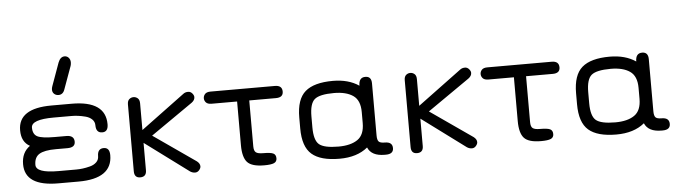

<svg xmlns="http://www.w3.org/2000/svg" viewBox="-46 -913 3914 1106"><g transform="rotate(-5 1910.5 -360.0)"><path d="M351.6 -725.6C335.3 -725.6 322.9 -714.8 314.5 -693.4L266.6 -560.5C264 -553.4 262.7 -546.9 262.7 -541C262.7 -530.6 266.1 -522.3 272.9 -516.1C279.8 -509.9 288.1 -506.8 297.9 -506.8C315.4 -506.8 327.5 -516.6 334 -536.1L381.8 -668C383.8 -674.5 384.8 -681.3 384.8 -688.5C384.8 -698.9 381.7 -707.7 375.5 -714.8C369.3 -722 361.3 -725.6 351.6 -725.6ZM322.3 -197.3C352.2 -197.3 367.2 -208.3 367.2 -230.5C367.2 -255.2 352.2 -267.6 322.3 -267.6H254.9C206.1 -267.6 172.9 -272 155.3 -280.8C137.7 -289.6 128.9 -307 128.9 -333C128.9 -364.3 172.2 -379.9 258.8 -379.9H362.3C374.7 -379.9 387.2 -379.1 399.9 -377.4C412.6 -375.8 426.6 -373 441.9 -369.1C457.2 -365.2 469.7 -358.6 479.5 -349.1C489.3 -339.7 494.1 -328.1 494.1 -314.5C494.1 -285.2 506.2 -270.5 530.3 -270.5C553.1 -270.5 564.5 -285.2 564.5 -314.5C564.5 -404.9 499.3 -450.2 369.1 -450.2H252C123.7 -450.2 59.6 -407.9 59.6 -323.2C59.6 -278.3 75.8 -247.1 108.4 -229.5C75.8 -206.7 59.6 -172.5 59.6 -127C59.6 -42.3 123.7 0 252 0H369.1C499.3 0 564.5 -45.2 564.5 -135.7C564.5 -165 553.1 -179.7 530.3 -179.7C506.2 -179.7 494.1 -165 494.1 -135.7C494.1 -122.1 489.3 -110.5 479.5 -101.1C469.7 -91.6 457.2 -85 441.9 -81.1C426.6 -77.1 412.6 -74.4 399.9 -72.8C387.2 -71.1 374.7 -70.3 362.3 -70.3H258.8C172.9 -70.3 129.9 -85.9 129.9 -117.2C129.9 -146.5 139.6 -167.2 159.2 -179.2C178.7 -191.2 210.6 -197.3 254.9 -197.3Z M1076.2 -26.4C1076.2 -37.4 1070.3 -47.5 1058.6 -56.6L814.5 -226.6L1057.6 -395.5C1070 -404.6 1076.2 -415 1076.2 -426.8C1076.2 -433.9 1072.9 -441.2 1066.4 -448.7C1059.9 -456.2 1052.1 -460 1043 -460C1031.2 -460 1021.5 -456.7 1013.7 -450.2L761.7 -263.7V-418C761.7 -431.6 758.1 -441.6 751 -447.8C743.8 -453.9 735.7 -457 726.6 -457C717.4 -457 709.3 -453.9 702.1 -447.8C695 -441.6 691.4 -431.6 691.4 -418V-31.2C691.4 -5.9 702.8 6.8 725.6 6.8C749.7 6.8 761.7 -5.9 761.7 -31.2V-189.5L1014.6 -2C1023.8 3.9 1033.2 6.8 1043 6.8C1052.1 6.8 1059.9 3.1 1066.4 -4.4C1072.9 -11.9 1076.2 -19.2 1076.2 -26.4Z M1443.4 0C1469.4 0 1488.1 -2.4 1499.5 -7.3C1510.9 -12.2 1516.6 -21.2 1516.6 -34.2C1516.6 -48.5 1511.4 -58.1 1501 -63C1490.6 -67.9 1471.4 -70.3 1443.4 -70.3C1423.2 -70.3 1409.2 -73.2 1401.4 -79.1C1393.6 -85 1389.6 -96.7 1389.6 -114.3V-379.9H1543.9C1571.9 -379.9 1585.9 -391.3 1585.9 -414.1C1585.9 -438.2 1571.9 -450.2 1543.9 -450.2H1171.9C1156.9 -450.2 1146.2 -446.6 1139.6 -439.5C1133.1 -432.3 1129.9 -424.2 1129.9 -415C1129.9 -405.9 1133.1 -397.8 1139.6 -390.6C1146.2 -383.5 1156.9 -379.9 1171.9 -379.9H1319.3V-127C1319.3 -80.7 1328 -48 1345.2 -28.8C1362.5 -9.6 1395.2 0 1443.4 0Z M2146.5 0C2175.8 0 2190.4 -11.4 2190.4 -34.2C2190.4 -58.3 2175.8 -70.3 2146.5 -70.3C2128.9 -70.3 2117.2 -73.4 2111.3 -79.6C2105.5 -85.8 2102.5 -97.7 2102.5 -115.2V-416C2102.5 -443.4 2090.8 -457 2067.4 -457C2042 -457 2029.3 -441.1 2029.3 -409.2C1988.9 -436.5 1938.8 -450.2 1878.9 -450.2C1806 -450.2 1752.6 -435.5 1718.8 -406.2C1684.9 -377 1668 -327.1 1668 -256.8V-193.4C1668 -123 1684.9 -73.2 1718.8 -43.9C1752.6 -14.6 1806 0 1878.9 0C1946.6 0 2001 -16.9 2042 -50.8C2056.3 -16.9 2088.9 0 2139.6 0ZM1878.9 -379.9C1925.8 -379.9 1962.6 -370.8 1989.3 -352.5C2016 -334.3 2029.3 -302.4 2029.3 -256.8V-193.4C2029.3 -147.8 2016 -115.9 1989.3 -97.7C1962.6 -79.4 1925.8 -70.3 1878.9 -70.3C1823.6 -70.3 1786.3 -78.5 1767.1 -94.7C1747.9 -111 1738.3 -143.9 1738.3 -193.4V-256.8C1738.3 -306.3 1747.9 -339.2 1767.1 -355.5C1786.3 -371.7 1823.6 -379.9 1878.9 -379.9Z M2676.8 -26.4C2676.8 -37.4 2670.9 -47.5 2659.2 -56.6L2415 -226.6L2658.2 -395.5C2670.6 -404.6 2676.8 -415 2676.8 -426.8C2676.8 -433.9 2673.5 -441.2 2667 -448.7C2660.5 -456.2 2652.7 -460 2643.6 -460C2631.8 -460 2622.1 -456.7 2614.3 -450.2L2362.3 -263.7V-418C2362.3 -431.6 2358.7 -441.6 2351.6 -447.8C2344.4 -453.9 2336.3 -457 2327.1 -457C2318 -457 2309.9 -453.9 2302.7 -447.8C2295.6 -441.6 2292 -431.6 2292 -418V-31.2C2292 -5.9 2303.4 6.8 2326.2 6.8C2350.3 6.8 2362.3 -5.9 2362.3 -31.2V-189.5L2615.2 -2C2624.3 3.9 2633.8 6.8 2643.6 6.8C2652.7 6.8 2660.5 3.1 2667 -4.4C2673.5 -11.9 2676.8 -19.2 2676.8 -26.4Z M3043.9 0C3070 0 3088.7 -2.4 3100.1 -7.3C3111.5 -12.2 3117.2 -21.2 3117.2 -34.2C3117.2 -48.5 3112 -58.1 3101.6 -63C3091.1 -67.9 3071.9 -70.3 3043.9 -70.3C3023.8 -70.3 3009.8 -73.2 3002 -79.1C2994.1 -85 2990.2 -96.7 2990.2 -114.3V-379.9H3144.5C3172.5 -379.9 3186.5 -391.3 3186.5 -414.1C3186.5 -438.2 3172.5 -450.2 3144.5 -450.2H2772.5C2757.5 -450.2 2746.7 -446.6 2740.2 -439.5C2733.7 -432.3 2730.5 -424.2 2730.5 -415C2730.5 -405.9 2733.7 -397.8 2740.2 -390.6C2746.7 -383.5 2757.5 -379.9 2772.5 -379.9H2919.9V-127C2919.9 -80.7 2928.5 -48 2945.8 -28.8C2963.1 -9.6 2995.8 0 3043.9 0Z M3747.1 0C3776.4 0 3791 -11.4 3791 -34.2C3791 -58.3 3776.4 -70.3 3747.1 -70.3C3729.5 -70.3 3717.8 -73.4 3711.9 -79.6C3706.1 -85.8 3703.1 -97.7 3703.1 -115.2V-416C3703.1 -443.4 3691.4 -457 3668 -457C3642.6 -457 3629.9 -441.1 3629.9 -409.2C3589.5 -436.5 3539.4 -450.2 3479.5 -450.2C3406.6 -450.2 3353.2 -435.5 3319.3 -406.2C3285.5 -377 3268.6 -327.1 3268.6 -256.8V-193.4C3268.6 -123 3285.5 -73.2 3319.3 -43.9C3353.2 -14.6 3406.6 0 3479.5 0C3547.2 0 3601.6 -16.9 3642.6 -50.8C3656.9 -16.9 3689.5 0 3740.2 0ZM3479.5 -379.9C3526.4 -379.9 3563.2 -370.8 3589.8 -352.5C3616.5 -334.3 3629.9 -302.4 3629.9 -256.8V-193.4C3629.9 -147.8 3616.5 -115.9 3589.8 -97.7C3563.2 -79.4 3526.4 -70.3 3479.5 -70.3C3424.2 -70.3 3386.9 -78.5 3367.7 -94.7C3348.5 -111 3338.9 -143.9 3338.9 -193.4V-256.8C3338.9 -306.3 3348.5 -339.2 3367.7 -355.5C3386.9 -371.7 3424.2 -379.9 3479.5 -379.9Z"/></g></svg>

Font: Jura
Style: DemiBold
Weight: 600
Version: Version 2.5.1